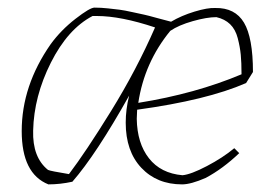

<svg xmlns="http://www.w3.org/2000/svg" viewBox="-20 -477 706 504"><path d="M107 7Q37 -21 37 -133Q37 -252 113 -361Q140 -398 178 -427.5Q216 -457 228 -457Q245 -457 263.5 -455Q282 -453 294 -451.5Q306 -450 328.5 -445Q351 -440 358.5 -438.5Q366 -437 395 -429Q424 -421 429 -420Q456 -436 490.5 -446.5Q525 -457 545 -456Q597 -457 620.5 -417.5Q644 -378 644 -288L626 -259Q523 -214 340 -189Q340 -185 339.5 -177Q339 -169 339 -165Q340 -101 371 -61.5Q402 -22 459 -17Q481 -19 523 -41Q565 -63 595 -88L608 -75Q565 -34 520 -10Q481 7 458 7Q392 7 351 -36.5Q310 -80 310 -155Q310 -190 319 -226Q232 -71 170 0Q138 7 107 7ZM161 -20Q205 -78 271.5 -185.5Q338 -293 387 -405Q297 -435 234 -435H223Q158 -401 113.5 -312.5Q69 -224 67 -134Q65 -64 106 -31Q112 -28 161 -20ZM427 -396Q359 -313 343 -207Q493 -231 614 -282Q614 -313 612 -333.5Q610 -354 604 -377Q598 -400 584 -413.5Q570 -427 548 -432Q523 -432 486 -421.5Q449 -411 427 -396Z"/></svg>

Font: Albura ExtraLight
Style: Italic
Weight: 156
Italic angle: -7°
Designer: Mercedes Jáuregui
Foundry: Omnibus-Type Team
Version: Version 1.000